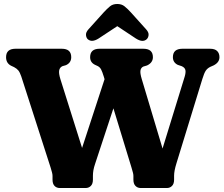

<svg xmlns="http://www.w3.org/2000/svg" viewBox="-20 -945 1125 965"><path d="M849 -657.5Q849 -700 897 -700H1035.5Q1060 -700 1071.5 -688.5Q1083 -677 1083 -657.5Q1083 -631.5 1054 -616.5L1037 -609Q1022.5 -602 1014.2 -589.8Q1006 -577.5 997 -548L866.5 -123Q855 -85.5 855 -62V-42Q855 -21 844.5 -10.5Q834 0 819 0H687Q671.5 0 661 -10.5Q650.5 -21 650.5 -42V-61Q650.5 -68.5 648 -77.8Q645.5 -87 641 -102.5L550 -400.5L458.5 -123Q452 -104 449.5 -89.5Q447 -75 447 -62V-42Q447 -21 436.5 -10.5Q426 0 410.5 0H280.5Q264.5 0 254.2 -10.5Q244 -21 244 -42V-60.5Q244 -68.5 241.5 -78Q239 -87.5 234.5 -102.5L87 -560.5Q80 -581 72.5 -590.5Q65 -600 51 -607.5L35 -615Q10.5 -628 10.5 -657.5Q10.5 -700 58 -700H290.5Q338 -700 338 -657.5Q338 -629.5 311.5 -617.5L294 -612.5Q280.5 -606.5 277.5 -591.5Q274.5 -576.5 283.5 -547.5L392.5 -201.5L505.5 -547L501.5 -560.5Q494 -585 488 -596.2Q482 -607.5 471 -613L457 -619.5Q433 -631.5 433 -657.5Q433 -700 480.5 -700H700.5Q748.5 -700 748.5 -657.5Q748.5 -630 719 -616L700.5 -610.5Q688.5 -605 686 -591Q683.5 -577 692.5 -547.5L797 -198.5L908 -559Q914.5 -580.5 911.8 -593Q909 -605.5 893 -612.5L873.5 -619Q849 -631 849 -657.5ZM475.5 -751.5Q441.5 -730 421 -748Q413.5 -755 412.2 -768.8Q411 -782.5 424.5 -797.5L501 -882.5Q518.5 -901.5 532.8 -913.2Q547 -925 569.5 -925Q591.5 -925 606 -913.2Q620.5 -901.5 638 -882.5L714.5 -797.5Q728 -782.5 726.8 -769Q725.5 -755.5 717.5 -748Q697.5 -729.5 663 -751.5L569.5 -813.5Z"/></svg>

Font: Fraunces 72pt S100
Style: Bold
Weight: 700
Version: Version 1.000; ttfautohint (v1.8.3)